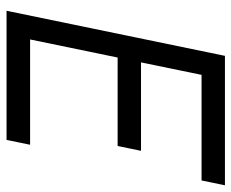

<svg xmlns="http://www.w3.org/2000/svg" viewBox="-82 -642 724 601"><g transform="rotate(90 280.5 -342.0)"><path d="M160.6 -347.7 104 -73.7H433.6L418.5 0H14.2L155.3 -683.6H560.5L545.4 -610.4H214.8L175.8 -420.9H452.6L437.5 -347.7Z"/></g></svg>

Font: Anka/Coder Condensed
Style: Italic
Weight: 400
Width: 4
Italic angle: -12°
Monospace: yes
Version: Version 001.100